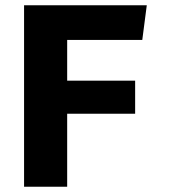

<svg xmlns="http://www.w3.org/2000/svg" viewBox="-20 -706 640 726"><path d="M71 0V-686H535L518 -555H234V-401H491V-276H234V0Z"/></svg>

Font: Chivo Mono
Style: Bold
Weight: 700
Monospace: yes
Designer: Hector Gatti
Foundry: Omnibus-Type
Version: Version 1.008; ttfautohint (v1.8.4.7-5d5b)